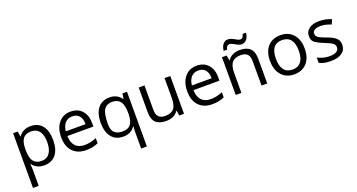

<svg xmlns="http://www.w3.org/2000/svg" viewBox="-52 -1526 4759 2558"><g transform="rotate(-20 2328.0 -246.5)"><path d="M167 -286.1V-268.1Q167 -155.3 204.6 -106.7Q242.2 -58.1 318.4 -58.1Q394.5 -58.1 433.8 -114Q473.1 -169.9 473.1 -269.5Q473.1 -369.1 433.8 -422.6Q394.5 -476.1 317.9 -476.1Q241.2 -476.1 204.6 -430.7Q168 -385.3 167 -286.1ZM167 -68.8H161.1Q167 -22 167 20V240.2H85.9V-535.2H151.9L163.1 -461.9H167Q225.6 -544.9 333.5 -544.9Q441.4 -544.9 499.3 -472.2Q557.1 -399.4 557.1 -267.6Q557.1 -135.7 498.3 -63Q439.5 9.8 332 9.8Q224.6 9.8 167 -68.8Z M754.9 -318.8H1034.7Q1034.7 -395.5 1000.5 -436.3Q966.3 -477.1 902.3 -477.1Q838.4 -477.1 800 -435.1Q761.7 -393.1 754.9 -318.8ZM924.8 9.8Q806.2 9.8 737.5 -62.5Q668.9 -134.8 668.9 -263.7Q668.9 -392.6 732.7 -468.8Q796.4 -544.9 900.4 -544.9Q1004.4 -544.9 1063 -478.8Q1121.6 -412.6 1121.6 -304.2V-252.9H752.9Q755.4 -158.7 800.8 -109.9Q846.2 -61 930.2 -61Q1014.2 -61 1098.6 -97.2V-24.9Q1055.7 -6.3 1017.3 1.7Q979 9.8 924.8 9.8Z M1620.6 -461.9H1625L1636.7 -535.2H1700.7V240.2H1619.6V11.2Q1619.6 -37.6 1625 -71.8H1618.7Q1562.5 9.8 1454.1 9.8Q1345.7 9.8 1287.8 -63Q1230 -135.7 1230 -266.6Q1230 -397.5 1288.3 -471.2Q1346.7 -544.9 1454.1 -544.9Q1561.5 -544.9 1620.6 -461.9ZM1465.8 -58.1Q1543 -58.1 1580.1 -101.6Q1617.2 -145 1619.6 -248V-266.1Q1619.6 -378.4 1581.8 -427.7Q1543.9 -477.1 1466.8 -477.1Q1389.6 -477.1 1351.8 -421.6Q1314 -366.2 1314 -212.2Q1314 -58.1 1465.8 -58.1Z M1948.7 -535.2V-188Q1948.7 -122.6 1978.5 -90.3Q2008.3 -58.1 2071.8 -58.1Q2155.8 -58.1 2194.6 -104Q2233.4 -149.9 2233.4 -253.9V-535.2H2314.5V0H2247.6L2235.8 -71.8H2231.4Q2206.5 -32.2 2162.4 -11.2Q2118.2 9.8 2061.5 9.8Q1963.9 9.8 1915.3 -36.6Q1866.7 -83 1866.7 -185.1V-535.2Z M2542.5 -318.8H2822.3Q2822.3 -395.5 2788.1 -436.3Q2753.9 -477.1 2689.9 -477.1Q2626 -477.1 2587.6 -435.1Q2549.3 -393.1 2542.5 -318.8ZM2712.4 9.8Q2593.8 9.8 2525.1 -62.5Q2456.5 -134.8 2456.5 -263.7Q2456.5 -392.6 2520.3 -468.8Q2584 -544.9 2688 -544.9Q2792 -544.9 2850.6 -478.8Q2909.2 -412.6 2909.2 -304.2V-252.9H2540.5Q2543 -158.7 2588.4 -109.9Q2633.8 -61 2717.8 -61Q2801.8 -61 2886.2 -97.2V-24.9Q2843.3 -6.3 2804.9 1.7Q2766.6 9.8 2712.4 9.8Z M3413.6 0V-346.2Q3413.6 -411.6 3383.8 -443.8Q3354 -476.1 3290.5 -476.1Q3206.5 -476.1 3167.5 -430.7Q3128.4 -385.3 3128.4 -280.8V0H3047.4V-535.2H3113.3L3126.5 -461.9H3130.4Q3155.3 -502 3200.2 -523.4Q3245.1 -544.9 3300.3 -544.9Q3397 -544.9 3445.8 -498Q3494.6 -451.2 3494.6 -349.1V0ZM3353 -606.9Q3323.7 -606.4 3272.9 -635.7Q3253.4 -646.5 3235.8 -656.2Q3218.3 -665 3197.3 -665Q3158.7 -665 3145 -606H3097.2Q3103 -665 3131.3 -698.2Q3159.7 -731.4 3198.2 -731.9Q3236.8 -732.4 3287.6 -703.1Q3306.6 -692.4 3324.2 -682.6Q3342.3 -673.8 3361.8 -673.8Q3381.3 -673.8 3393.1 -688.5Q3404.8 -703.1 3412.1 -732.9H3460.4Q3453.6 -673.8 3426.3 -640.6Q3398.9 -607.4 3353 -606.9Z M3876 -476.1Q3715.3 -476.1 3715.3 -268.1Q3715.3 -165.5 3756.3 -111.8Q3797.4 -58.1 3877 -58.1Q3956.5 -58.1 3997.8 -111.6Q4039.1 -165 4039.1 -267.6Q4039.1 -370.1 3997.8 -423.1Q3956.5 -476.1 3876 -476.1ZM3875 9.8Q3803.2 9.8 3747.6 -23.9Q3691.9 -57.6 3661.6 -120.6Q3631.3 -183.6 3631.3 -268.1Q3631.3 -398.9 3696.8 -471.9Q3762.2 -544.9 3876.5 -544.9Q3990.7 -544.9 4056.9 -470.2Q4123 -395.5 4123 -266.6Q4123 -137.7 4057.1 -64Q3991.2 9.8 3875 9.8Z M4532.2 -139.2Q4532.2 -170.4 4505.1 -192.6Q4478 -214.8 4401.4 -244.1Q4324.7 -273.4 4277.8 -304.2Q4231 -335 4231 -401.9Q4231 -469.2 4284.2 -507.1Q4337.4 -544.9 4427.2 -544.9Q4517.1 -544.9 4599.1 -509.8L4570.3 -443.8Q4489.7 -477.1 4428.2 -477.1Q4366.7 -477.1 4337.4 -458.7Q4308.1 -440.4 4308.1 -414.1Q4308.1 -387.7 4319.1 -372.6Q4330.1 -357.4 4354.7 -343.8Q4379.4 -330.1 4461.4 -299.8Q4543.5 -269.5 4576.9 -234.4Q4610.4 -199.2 4610.4 -146Q4610.4 -71.3 4554.7 -30.8Q4499 9.8 4395.5 9.8Q4292 9.8 4232.4 -23.9V-99.1Q4315.4 -57.1 4400.4 -57.1Q4532.2 -57.1 4532.2 -139.2Z"/></g></svg>

Font: OpenSans-Regular
Style: Regular
Weight: 400
Foundry: Ascender Corporation
Version: Version 1.10